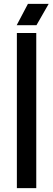

<svg xmlns="http://www.w3.org/2000/svg" viewBox="-20 -970 274 990"><path d="M231 -950 168 -840H66L124 -950ZM67 -800H167V0H67Z"/></svg>

Font: Coupeur_Texte
Style: Regular
Weight: 400
Designer: Léa Rolland
Version: Version 1.000;PS 001.000;hotconv 1.0.88;makeotf.lib2.5.64775